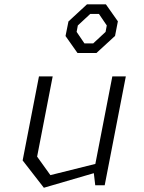

<svg xmlns="http://www.w3.org/2000/svg" viewBox="-20 -851 660 882"><path d="M222 -500H159L84 -114L181.5 11.5L411 -55.5L417.5 0H461L558 -500H496L418 -98L211.5 -46.5L150.5 -131.5ZM281 -685.5 336 -607.5H423L508.5 -686L521.5 -753L466.5 -831H379.5L294.5 -752.5ZM332 -704.5 337.5 -734 394.5 -787H434.5L470.5 -734L465 -704.5L408 -651.5H368Z"/></svg>

Font: Monaspace Krypton ExtraLight
Style: Italic
Weight: 200
Italic angle: -11°
Designer: Riley Cran & the Lettermatic Team
Foundry: Lettermatic
Version: Version 1.101 (Monaspace Krypton)